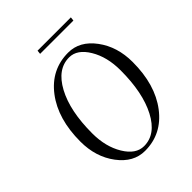

<svg xmlns="http://www.w3.org/2000/svg" viewBox="-190 -747 852 852"><g transform="rotate(-45 236.5 -321.0)"><path d="M195 -647H404L402 -629H193ZM107 -216Q107 -132 143 -72.5Q179 -13 230 -13Q304 -13 349 -99Q394 -185 394 -325Q394 -409 358.5 -468Q323 -527 273 -527Q199 -527 153 -441.5Q107 -356 107 -216ZM44 -227Q44 -369 111 -457Q178 -545 285 -545Q357 -545 407.5 -477Q458 -409 458 -313Q458 -171 391 -83Q324 5 218 5Q146 5 95 -63Q44 -131 44 -227Z"/></g></svg>

Font: Kleymissky
Style: Regular
Weight: 500
Italic angle: -8°
Designer: gluk
Foundry: gluk
Version: Version 0.283